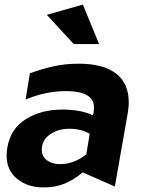

<svg xmlns="http://www.w3.org/2000/svg" viewBox="-20 -809 630 841"><path d="M243 -90Q208 -90 185.5 -107Q163 -124 163 -153Q163 -194 198 -219.5Q233 -245 283 -245Q335 -245 373 -223L358 -133Q304 -90 243 -90ZM544 -361Q544 -444 488 -487Q432 -530 325 -530Q267 -530 216.5 -519Q166 -508 111 -488L92 -373Q180 -410 269 -410Q392 -410 392 -337Q392 -332 390 -316L387 -304Q334 -329 253 -329Q160 -329 93 -287Q26 -245 12 -162Q9 -144 9 -128Q9 -63 55 -25.5Q101 12 172 12Q222 12 263.5 -5Q305 -22 342 -54L483 8L539 -310Q544 -340 544 -361ZM303 -616H414L343 -789L185 -744Z"/></svg>

Font: Geom Bold
Style: Bold Italic
Weight: 700
Italic angle: -10°
Version: Version 1.102